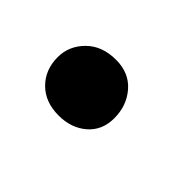

<svg xmlns="http://www.w3.org/2000/svg" viewBox="-40 -202 302 302"><g transform="rotate(45 110.5 -51.0)"><path d="M91 12Q61 12 43 -6Q25 -24 25 -52Q25 -77 43.5 -95.5Q62 -114 93 -114Q122 -114 139 -94.5Q156 -75 156 -47Q156 -20 137.5 -4Q119 12 91 12Z"/></g></svg>

Font: Junicode Two Beta Condensed Medium
Style: Italic
Weight: 500
Width: 3
Italic angle: -9°
Version: Version 1.053; ttfautohint (v1.8.4)